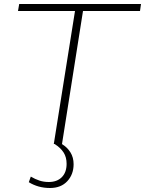

<svg xmlns="http://www.w3.org/2000/svg" viewBox="-20 -720 725 960"><path d="M124 191 134 163Q156 176 177.5 183Q199 190 224 190Q265 190 289 166Q313 142 313 99Q313 66 298 42.5Q283 19 253 0H249L355 -665H70L76 -700H685L680 -665H395L290 0H289Q316 16 332 41.5Q348 67 348 101Q348 152 316.5 186Q285 220 230 220Q171 220 124 191Z"/></svg>

Font: Georama Extended ExtraLight
Style: Italic
Weight: 200
Width: 7
Italic angle: -9°
Designer: Jean-Baptiste Levee
Foundry: Production Type
Version: Version 1.000